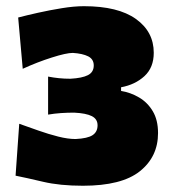

<svg xmlns="http://www.w3.org/2000/svg" viewBox="-20 -929 554 614"><path d="M245.1 -335Q171.4 -335 117.7 -347.7Q64 -360.4 29.8 -367.2L41.5 -533.2Q70.3 -522.9 102.8 -511.5Q135.3 -500 166.3 -492.2Q197.3 -484.4 221.7 -484.4Q260.3 -486.3 276.1 -496.8Q292 -507.3 292 -528.3Q292 -548.3 273.7 -557.6Q255.4 -566.9 217.3 -568.8Q196.3 -568.8 175 -567.4Q153.8 -565.9 133.8 -562.5V-684.1Q151.4 -680.7 168.5 -679Q185.5 -677.2 205.1 -677.2Q242.7 -679.2 261.2 -688.7Q279.8 -698.2 279.8 -719.7Q279.8 -739.7 262 -748.8Q244.1 -757.8 212.9 -759.8Q191.9 -759.8 145.8 -745.1Q99.6 -730.5 52.7 -709L38.1 -873Q64.5 -879.9 101.6 -888.2Q138.7 -896.5 177.7 -902.8Q216.8 -909.2 248.5 -909.2Q357.4 -909.2 414.6 -868.4Q471.7 -827.6 471.7 -760.3Q471.7 -712.9 441.9 -685.5Q412.1 -658.2 367.2 -649.9V-638.2Q397.5 -633.3 424.6 -617.4Q451.7 -601.6 468.5 -573.5Q485.4 -545.4 485.4 -503.4Q485.4 -427.7 427.2 -381.3Q369.1 -335 245.1 -335Z"/></svg>

Font: Pinar Black
Style: Regular
Weight: 900
Designer: Amin Abedi
Version: Version 3.000